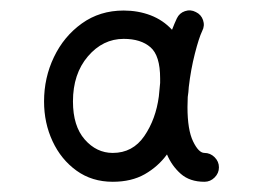

<svg xmlns="http://www.w3.org/2000/svg" viewBox="-20 -760 502 370"><path d="M197.3 -409.7Q157.2 -409.7 127.4 -431.2Q97.7 -452.6 81.3 -487.8Q64.9 -522.9 64.9 -564.5Q64.9 -610.4 84 -650.1Q103 -689.9 137.7 -714.8Q172.4 -739.7 218.3 -739.7Q246.1 -739.7 270.3 -730.5Q294.4 -721.2 311.5 -702.6Q316.4 -715.3 320.8 -724.6Q325.7 -734.9 336.4 -738.5Q347.2 -742.2 357.4 -736.8Q367.7 -731.9 371.3 -721.2Q375 -710.4 369.6 -700.2Q363.3 -687 355.5 -656.5Q347.7 -626 343.8 -592.3Q343.3 -582.5 341.8 -573.2Q341.3 -563 341.3 -553.7Q341.3 -509.8 352.1 -487.5Q362.8 -465.3 374 -465.3Q385.3 -465.3 393.6 -457Q401.9 -448.7 401.9 -437.5Q401.9 -426.3 393.6 -418Q385.3 -409.7 374 -409.7Q345.7 -409.7 328.4 -425Q311 -440.4 301.8 -462.4Q284.7 -439 259 -424.3Q233.4 -409.7 197.3 -409.7ZM197.3 -465.3Q235.8 -465.3 258.1 -497.8Q280.3 -530.3 286.1 -574.2Q287.1 -586.9 288.6 -600.1Q288.6 -604.5 288.6 -608.9Q288.6 -652.8 270 -668.9Q251.5 -685.1 218.3 -685.1Q178.2 -685.1 149.4 -651.4Q120.6 -617.7 120.6 -564.5Q120.6 -517.1 143.3 -491.2Q166 -465.3 197.3 -465.3Z"/></svg>

Font: Mikhak SemiBold
Style: Regular
Weight: 600
Designer: Amin Abedi
Version: Version 3.3